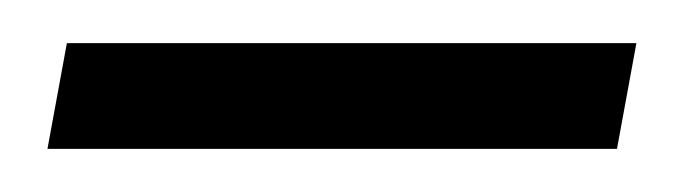

<svg xmlns="http://www.w3.org/2000/svg" viewBox="-20 -281 321 89"><path d="M2 -212 11 -261H275L266 -212Z"/></svg>

Font: Manuale
Style: Italic
Weight: 400
Italic angle: -11°
Designer: Eduardo Tunni / Pablo Cosgaya
Foundry: Eduardo Tunni / Pablo Cosgaya
Version: Version 1.002